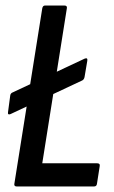

<svg xmlns="http://www.w3.org/2000/svg" viewBox="-20 -675 414 695"><path d="M18 -262Q13 -260 10.5 -261.5Q8 -263 9 -269L17 -329Q18 -338 27 -341L287 -463Q298 -467 296 -455L286 -396Q284 -386 276 -383ZM41 0Q30 0 32 -10L133 -645Q135 -655 143 -655H213Q224 -655 222 -645L133 -84H331Q343 -84 341 -74L331 -10Q330 0 320 0Z"/></svg>

Font: Sofia Sans Condensed SemiBold
Style: Italic
Weight: 600
Italic angle: -9°
Version: Version 4.100